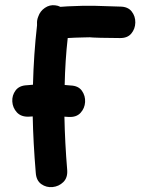

<svg xmlns="http://www.w3.org/2000/svg" viewBox="-20 -738 567 757"><path d="M121 -57Q123 -26 143 -12Q163 2 187.5 -0.5Q212 -3 229.5 -20Q247 -37 245 -67Q236 -175 234 -278L250 -277Q281 -275 297.5 -293Q314 -311 315.5 -335.5Q317 -360 303 -380Q289 -400 258 -401L235 -403Q237 -499 247 -588Q258 -589 276.5 -589.5Q295 -590 312 -590.5Q329 -591 334 -591Q340 -590 376 -589Q411 -588 451 -588Q482 -587 497.5 -605.5Q513 -624 513.5 -649Q514 -674 499 -693Q484 -712 453 -712Q408 -713 357 -715Q304 -716 247 -713Q229 -712 218 -711Q209 -716 198 -717Q176 -720 157 -707Q138 -694 131 -673Q125 -659 126 -644V-638Q113 -524 110 -404L87 -402Q56 -401 41.5 -381.5Q27 -362 28.5 -337.5Q30 -313 46.5 -295Q63 -277 93 -278L109 -279Q111 -176 121 -57Z"/></svg>

Font: Balsamiq Sans
Style: Bold
Weight: 700
Designer: Michael Angeles
Foundry: Balsamiq SRL
Version: Version 1.020; ttfautohint (v1.8.4.7-5d5b);gftools[0.9.26]